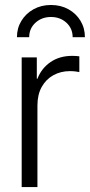

<svg xmlns="http://www.w3.org/2000/svg" viewBox="-20 -754 362 774"><path d="M67.4 0V-522.5H128.4V-436.5H130.9Q147 -478.5 183.6 -503.7Q220.2 -528.8 271 -528.8Q279.8 -528.8 287.1 -528.3Q294.4 -527.8 299.8 -526.9V-463.4Q295.9 -464.4 285.6 -465.8Q275.4 -467.3 261.7 -467.3Q225.1 -467.3 195.3 -450.9Q165.5 -434.6 148.2 -403.6Q130.9 -372.6 130.9 -328.6V0ZM185.5 -733.9Q225.1 -733.9 256.1 -716.6Q287.1 -699.2 304.7 -669.9Q322.3 -640.6 322.3 -604H272.9Q272.9 -639.2 247.8 -662.4Q222.7 -685.5 185.5 -685.5Q148.4 -685.5 123 -662.4Q97.7 -639.2 97.7 -604H48.3Q48.3 -640.6 66.2 -669.9Q84 -699.2 115 -716.6Q146 -733.9 185.5 -733.9Z"/></svg>

Font: Inter 28pt Light
Style: Regular
Weight: 300
Designer: Rasmus Andersson
Foundry: rsms
Version: Version 4.001;git-66647c0bb